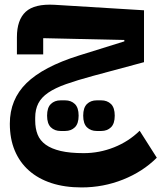

<svg xmlns="http://www.w3.org/2000/svg" viewBox="-20 -516 706 840"><path d="M337 304Q263 304 205 285Q147 266 106.5 230Q66 194 44.5 142.5Q23 91 23 25Q23 -81 96 -152.5Q169 -224 325 -273L524 -335V-341L169 -349V-278H54V-353Q54 -429 92.5 -464.5Q131 -500 219 -495L610 -471V-244L387 -184Q317 -165 269 -148Q221 -131 191 -110.5Q161 -90 147.5 -63.5Q134 -37 134 -1V11Q134 46 144.5 72.5Q155 99 180 117Q205 135 245.5 144.5Q286 154 346 154Q415 154 479 128.5Q543 103 591 56L666 174Q605 235 518.5 269.5Q432 304 337 304ZM403 57Q377 57 360.5 41Q344 25 344 -10Q344 -45 360.5 -61Q377 -77 403 -77H423Q449 -77 465.5 -61Q482 -45 482 -10Q482 25 465.5 41Q449 57 423 57ZM245 57Q219 57 202.5 41Q186 25 186 -10Q186 -45 202.5 -61Q219 -77 245 -77H265Q291 -77 307.5 -61Q324 -45 324 -10Q324 25 307.5 41Q291 57 265 57Z"/></svg>

Font: IBM Plex Arabic
Style: Bold
Weight: 700
Designer: Mike Abbink, Paul van der Laan, Pieter van Rosmalen, Wael Morcos, Khajak Apelian
Foundry: Bold Monday
Version: Version 1.0